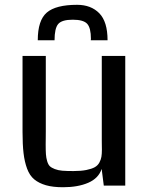

<svg xmlns="http://www.w3.org/2000/svg" viewBox="-20 -767 611 794"><path d="M73.2 0ZM498 0.5H409.2L400.4 -68.4Q387.7 -29.8 345 -11.2Q302.2 7.3 240.7 7.3Q198.7 7.3 169.9 -1Q141.1 -9.3 121.8 -25.1Q102.5 -41 92 -69.6Q81.5 -98.1 77.4 -133.5Q73.2 -168.9 73.2 -221.7V-535.6H169.4V-224.6Q169.4 -213.9 169.2 -195.6Q168.9 -177.2 168.9 -169.9Q168.9 -144 169.9 -129.4Q170.9 -114.7 175 -100.6Q179.2 -86.4 186 -79.8Q192.9 -73.2 206.5 -67.9Q220.2 -62.5 238 -61Q255.9 -59.6 283.7 -59.6Q314.9 -59.6 336.9 -64Q358.9 -68.4 371.6 -75.4Q384.3 -82.5 390.9 -94.7Q397.5 -106.9 399.4 -118.7Q401.4 -130.4 401.4 -147.9Q401.4 -153.8 401.1 -167Q400.9 -180.2 400.9 -187V-535.6H498ZM424.8 -600.6H355.5Q356 -602.1 356 -606.4Q356 -651.4 340.6 -668.5Q325.2 -685.5 280.8 -685.5Q235.8 -685.5 220.7 -667.7Q205.6 -649.9 205.6 -600.6H136.2Q136.2 -683.1 173.6 -715.1Q210.9 -747.1 298.8 -747.1Q356.4 -747.1 390.6 -712.2Q424.8 -677.2 424.8 -600.6Z"/></svg>

Font: Coda
Style: Regular
Weight: 400
Designer: vernon adams
Foundry: vernon adams
Version: Version 2.001; ttfautohint (v0.8) -r 50 -G 200 -x